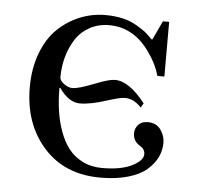

<svg xmlns="http://www.w3.org/2000/svg" viewBox="-41 -489 560 538"><g transform="rotate(5 239.5 -219.5)"><path d="M41 -227.5Q41 -280.8 57.4 -323.7Q73.7 -366.7 101.3 -393.1Q128.9 -419.4 163.1 -433.3Q197.3 -447.3 234.9 -447.3Q288.1 -447.3 322.8 -426.8Q340.3 -416.5 348.1 -410.4Q356 -404.3 369.1 -390.6H371.6L396.5 -443.8H414.1V-290H394.5Q385.3 -323.2 362.8 -354.5Q317.4 -419.9 248 -419.9Q216.8 -419.9 192.1 -406Q167.5 -392.1 153.1 -369.1Q138.7 -346.2 131.3 -318.8Q124 -291.5 124 -262.2Q124 -253.9 136 -244.6Q147.9 -235.4 160.2 -235.4Q177.2 -235.4 221.2 -252.9Q260.7 -268.6 277.3 -268.6Q316.9 -268.6 362.8 -210L355.5 -197.8Q334.5 -220.7 309.1 -220.7Q296.4 -220.7 259.3 -209Q214.4 -194.3 184.1 -194.3Q153.3 -194.3 126 -233.4L124 -232.4Q124 -198.7 128.2 -169.4Q132.3 -140.1 142.3 -112.1Q152.3 -84 167.7 -64Q183.1 -43.9 207.3 -31.7Q231.4 -19.5 262.7 -19.5Q315.4 -19.5 346.2 -34.9Q377 -50.3 377 -68.4Q377 -82.5 362.8 -90.8Q343.3 -102.1 343.3 -124.5Q343.3 -138.2 352.5 -148.4Q361.8 -158.7 378.9 -158.7Q403.3 -158.7 415.5 -141.6Q427.7 -124.5 427.7 -105Q427.7 -83.5 418.5 -64.2Q409.2 -44.9 390.1 -28.3Q371.1 -11.7 337.6 -2Q304.2 7.8 260.3 7.8Q159.2 7.8 100.1 -58.6Q41 -125 41 -227.5Z"/></g></svg>

Font: Theano Modern
Style: Regular
Weight: 400
Designer: Alexey Kryukov
Version: Version 2.00